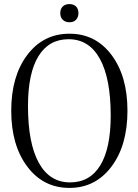

<svg xmlns="http://www.w3.org/2000/svg" viewBox="-20 -902 678 940"><path d="M320 -882Q340 -882 352 -870.5Q364 -859 364 -838Q364 -818 352.5 -805.5Q341 -793 320 -793Q300 -793 287.5 -805Q275 -817 275 -838Q275 -858 287 -870Q299 -882 320 -882ZM604 -360Q604 -190 525.5 -86Q447 18 320 18Q192 18 113.5 -86.5Q35 -191 35 -360Q35 -529 113.5 -633Q192 -737 320 -737Q448 -737 526 -633Q604 -529 604 -360ZM117 -383Q117 -201 170 -105Q223 -9 323 -9Q420 -9 471 -92.5Q522 -176 522 -336Q522 -518 469 -614Q416 -710 316 -710Q219 -710 168 -626.5Q117 -543 117 -383Z"/></svg>

Font: Foglihten068fMac
Style: Regular
Weight: 500
Designer: gluk (gluksza@wp.pl)
Foundry: gluk (gluksza@wp.pl)
Version: Version 0.68